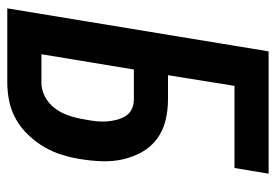

<svg xmlns="http://www.w3.org/2000/svg" viewBox="-138 -638 775 540"><g transform="rotate(90 250.0 -367.5)"><path d="M3 0 124 -735H468L452 -639H221L191 -452H259Q290 -452 318.5 -445Q347 -438 370 -421Q393 -404 407 -379Q421 -354 427.5 -325.5Q434 -297 433 -266.5Q432 -236 427 -206Q423 -180 415 -154Q407 -128 393 -104Q379 -80 359 -59Q339 -38 315 -24.5Q291 -11 264.5 -5.5Q238 0 212 0ZM132 -96H212Q226 -96 240 -101Q254 -106 266 -115.5Q278 -125 287 -138Q296 -151 301.5 -165Q307 -179 310.5 -193Q314 -207 316 -221Q319 -236 320.5 -250.5Q322 -265 321 -279.5Q320 -294 316.5 -307.5Q313 -321 306 -332.5Q299 -344 286.5 -350Q274 -356 259 -356H175Z"/></g></svg>

Font: Iosevka Curly
Style: Bold Italic
Weight: 700
Italic angle: -9°
Monospace: yes
Designer: Belleve Invis
Foundry: Belleve Invis
Version: Version 22.1.2; ttfautohint (v1.8.4)